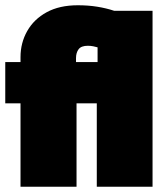

<svg xmlns="http://www.w3.org/2000/svg" viewBox="-20 -710 640 730"><path d="M58 0V-317H0V-474H58V-493Q58 -547 83.5 -592Q109 -637 157.5 -663.5Q206 -690 276 -690Q315 -690 349.5 -684.5Q384 -679 414 -669H560V0H348V-317H271V0ZM269 -474H351V-530Q345 -532 334.5 -534Q324 -536 314 -536Q289 -536 279 -523Q269 -510 269 -489Z"/></svg>

Font: Kanit ExtraBold
Style: Regular
Weight: 800
Designer: Katatrad Team
Foundry: CadsonDemak
Version: Version 2.000; ttfautohint (v1.8.3)